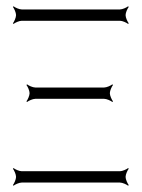

<svg xmlns="http://www.w3.org/2000/svg" viewBox="-20 -580 451 610"><path d="M64 -258 66 -256C71 -260 84 -266 92 -266H311C319 -266 332 -260 337 -256L339 -258C335 -263 329 -276 329 -284C329 -292 335 -305 339 -310L337 -312C332 -308 319 -302 311 -302H92C84 -302 71 -308 66 -312L64 -310C68 -305 74 -292 74 -284C74 -276 68 -263 64 -258ZM21 -506 23 -504C28 -508 41 -514 49 -514H361C369 -514 382 -508 387 -504L389 -506C385 -511 379 -524 379 -532C379 -540 385 -553 389 -558L387 -560C382 -556 369 -550 361 -550H49C41 -550 28 -556 23 -560L21 -558C25 -553 31 -540 31 -532C31 -524 25 -511 21 -506ZM21 8 23 10C28 6 41 0 49 0H361C369 0 382 6 387 10L389 8C385 3 379 -10 379 -18C379 -26 385 -39 389 -44L387 -46C382 -42 369 -36 361 -36H49C41 -36 28 -42 23 -46L21 -44C25 -39 31 -26 31 -18C31 -10 25 3 21 8Z"/></svg>

Font: Armata Saber
Style: Rg
Weight: 400
Designer: Jasper
Foundry: Cannot Into Space Fonts
Version: Version 0.970